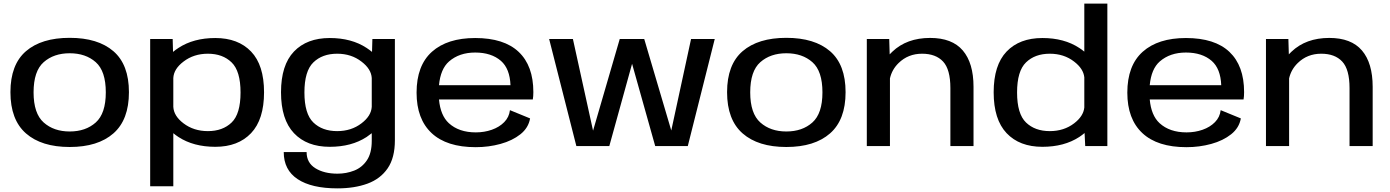

<svg xmlns="http://www.w3.org/2000/svg" viewBox="-20 -805 7658 1058"><path d="M364 5Q208.5 5 123 -70Q37.5 -145 37.5 -297Q37.5 -449 123 -522.8Q208.5 -596.5 364 -596.5Q519.5 -596.5 605 -522.8Q690.5 -449 690.5 -297Q690.5 -145 605 -70Q519.5 5 364 5ZM364 -80.5Q452 -80.5 507.5 -130Q563 -179.5 563 -296Q563 -413.5 507.5 -462.5Q452 -511.5 364 -511.5Q276.5 -511.5 220.8 -462.5Q165 -413.5 165 -296Q165 -179.5 220.8 -130Q276.5 -80.5 364 -80.5Z M807.5 221.5V-590H931.5L933.5 -519Q946.5 -530 963.5 -541Q1046.5 -595.5 1166.5 -595.5Q1292 -595.5 1363.5 -521Q1435 -446.5 1435 -296.5Q1435 -146.5 1363.5 -71.2Q1292 4 1166.5 4Q1046.5 4 963.5 -50Q947.5 -60.5 935 -71V221.5ZM935 -216.5Q937.5 -166 991 -125.5Q1047.5 -82.5 1125.5 -82.5Q1207 -82.5 1256.2 -129.8Q1305.5 -177 1305.5 -295.5Q1305.5 -413.5 1256.2 -461.2Q1207 -509 1125.5 -509Q1047.5 -509 991 -465.5Q937.5 -425 935 -375Z M1839.5 233Q1697 233 1620.2 182.2Q1543.5 131.5 1543.5 33H1669.5Q1669.5 92 1717.8 122Q1766 152 1839.5 152Q1888.5 152 1931.8 135Q1975 118 2001.8 78.2Q2028.5 38.5 2028.5 -29V-71Q2015.5 -60.5 2000 -50Q1917 4 1797 4Q1671 4 1599.8 -71.2Q1528.5 -146.5 1528.5 -296.5Q1528.5 -446.5 1599.8 -521Q1671 -595.5 1797 -595.5Q1917 -595.5 2000 -541Q2016.5 -530 2030 -519L2032 -590H2156V-32Q2156 64.5 2116.2 122.5Q2076.5 180.5 2005.2 206.8Q1934 233 1839.5 233ZM2028.5 -375Q2025.5 -425 1972 -465.5Q1916 -509 1838 -509Q1756 -509 1706.8 -461.2Q1657.5 -413.5 1657.5 -295.5Q1657.5 -177.5 1706.8 -130Q1756 -82.5 1838 -82.5Q1916 -82.5 1972 -125.5Q2025.5 -166 2028.5 -216.5Z M2601.5 6Q2441.5 6 2358.5 -71.5Q2275.5 -149 2275.5 -294.5Q2275.5 -444 2360.2 -519.8Q2445 -595.5 2598.5 -595.5Q2757.5 -595.5 2838.2 -519Q2919 -442.5 2919 -297.5Q2919 -274 2916 -257H2399Q2407 -169 2453 -126.5Q2508.5 -75.5 2602 -75.5Q2649 -75.5 2690.2 -90Q2731.5 -104.5 2758.5 -132Q2785.5 -159.5 2790 -198L2901 -152.5Q2892 -100.5 2847.8 -65.2Q2803.5 -30 2738.2 -12Q2673 6 2601.5 6ZM2399 -335.5H2793Q2789.5 -426.5 2740.5 -469.5Q2687.5 -515.5 2598.5 -515.5Q2511 -515.5 2454.5 -466.5Q2407.5 -425.5 2399 -335.5Z M3156 0 3006 -590H3137L3248 -85L3395 -590H3530L3679 -86L3788 -590H3918.5L3770 0H3590.5L3463 -453.5L3337.5 0Z M4313 5Q4157.5 5 4072 -70Q3986.5 -145 3986.5 -297Q3986.5 -449 4072 -522.8Q4157.5 -596.5 4313 -596.5Q4468.5 -596.5 4554 -522.8Q4639.5 -449 4639.5 -297Q4639.5 -145 4554 -70Q4468.5 5 4313 5ZM4313 -80.5Q4401 -80.5 4456.5 -130Q4512 -179.5 4512 -296Q4512 -413.5 4456.5 -462.5Q4401 -511.5 4313 -511.5Q4225.5 -511.5 4169.8 -462.5Q4114 -413.5 4114 -296Q4114 -179.5 4169.8 -130Q4225.5 -80.5 4313 -80.5Z M4756.5 0V-590H4880L4882.5 -505.5Q4889 -513 4897 -520Q4976.5 -596 5105.5 -596Q5226.5 -596 5285.5 -526.8Q5344.5 -457.5 5344.5 -326.5V0H5217V-319.5Q5217 -422.5 5176.8 -465.8Q5136.5 -509 5061 -509Q4984 -509 4931.5 -457.5Q4895 -422 4884 -373V0Z M5960 0 5956.5 -72Q5943.5 -61 5927 -50Q5844 4 5724 4Q5598 4 5526.8 -71.2Q5455.5 -146.5 5455.5 -296.5Q5455.5 -446.5 5526.8 -521Q5598 -595.5 5724 -595.5Q5844 -595.5 5927 -541Q5942.5 -531 5955 -520.5V-785H6082V0ZM5955 -212.5V-379Q5950 -426.5 5899 -465.5Q5843 -509 5765 -509Q5683 -509 5633.8 -461.2Q5584.5 -413.5 5584.5 -295.5Q5584.5 -177.5 5633.8 -130Q5683 -82.5 5765 -82.5Q5843 -82.5 5899 -125.5Q5950 -164.5 5955 -212.5Z M6518 6Q6358 6 6275 -71.5Q6192 -149 6192 -294.5Q6192 -444 6276.8 -519.8Q6361.5 -595.5 6515 -595.5Q6674 -595.5 6754.8 -519Q6835.5 -442.5 6835.5 -297.5Q6835.5 -274 6832.5 -257H6315.5Q6323.5 -169 6369.5 -126.5Q6425 -75.5 6518.5 -75.5Q6565.5 -75.5 6606.8 -90Q6648 -104.5 6675 -132Q6702 -159.5 6706.5 -198L6817.5 -152.5Q6808.5 -100.5 6764.2 -65.2Q6720 -30 6654.8 -12Q6589.5 6 6518 6ZM6315.5 -335.5H6709.5Q6706 -426.5 6657 -469.5Q6604 -515.5 6515 -515.5Q6427.5 -515.5 6371 -466.5Q6324 -425.5 6315.5 -335.5Z M6956 0V-590H7079.5L7082 -505.5Q7088.5 -513 7096.5 -520Q7176 -596 7305 -596Q7426 -596 7485 -526.8Q7544 -457.5 7544 -326.5V0H7416.5V-319.5Q7416.5 -422.5 7376.2 -465.8Q7336 -509 7260.5 -509Q7183.5 -509 7131 -457.5Q7094.5 -422 7083.5 -373V0Z"/></svg>

Font: Anybody ExtraExpanded Medium
Style: Regular
Weight: 500
Width: 8
Designer: Tyler Finck
Foundry: Etcetera Type Company
Version: Version 1.010; ttfautohint (v1.8.3) -l 8 -r 50 -G 200 -x 14 